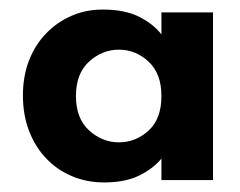

<svg xmlns="http://www.w3.org/2000/svg" viewBox="-20 -730 502 402"><path d="M198 -348Q162 -348 131 -361Q100 -374 77 -398Q54 -422 41 -455.5Q28 -489 28 -530Q28 -571 41 -604Q54 -637 77 -660.5Q100 -684 130 -697Q160 -710 195 -710Q241 -710 271 -695Q301 -680 318 -658V-704H426V-353H318V-398Q301 -377 271.5 -362.5Q242 -348 198 -348ZM229 -626Q194 -626 166.5 -601Q139 -576 139 -529Q139 -482 166.5 -457Q194 -432 229 -432Q264 -432 291 -456.5Q318 -481 318 -529Q318 -576 291 -601Q264 -626 229 -626Z"/></svg>

Font: Poppins SemiBold
Style: Regular
Weight: 600
Designer: Ninad Kale (Devanagari), Jonny Pinhorn (Latin)
Foundry: Indian Type Foundry
Version: Version 3.002 2017